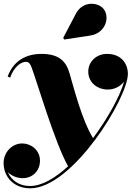

<svg xmlns="http://www.w3.org/2000/svg" viewBox="-22 -762 721 1042"><path d="M467.5 -569C547.5 -581 575.5 -662.5 542.5 -710.5C515.5 -749.5 429 -761.5 390 -688L321 -556.5L326.5 -547.5ZM141.5 260C371.5 260 672 -231 672 -361C672 -415.5 637 -469.5 559 -469.5C502 -469.5 457 -428.5 457 -373C457 -316.5 503.5 -276 563.5 -276C598.5 -276 632 -293 651.5 -319.5C631.5 -246 566.5 -124.5 483 -12.5C423 -110 381 -276.5 355 -365.5C336.5 -428.5 299.5 -469.5 203 -469.5C124.5 -469.5 52.5 -436.5 19.5 -346.5L33 -340.5C55.5 -404 95 -426.5 119 -426.5C139 -426.5 146 -405 150 -394.5C177.5 -322.5 275 12 347.5 140.5C278 204 206 247.5 141 247.5C82 247.5 39 216.5 21 172.5C40.5 192.5 70.5 205 101.5 205C153 205 195 166.5 195 110C195 50.5 144 16.5 99 16.5C41 16.5 -2.5 66.5 -2.5 122.5C-2.5 199.5 54.5 260 141.5 260Z"/></svg>

Font: Bodoni* 16pt Fatface
Style: Italic
Weight: 900
Italic angle: -13°
Version: Version 2.3